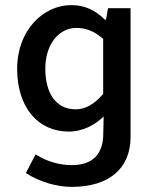

<svg xmlns="http://www.w3.org/2000/svg" viewBox="-20 -522 608 750"><path d="M81 154C135 189 202 208 260 208C406 208 490 136 490 13V-490H402L394 -445H390C351 -483 311 -502 258 -502C150 -502 47 -405 47 -253C47 -104 127 -8 249 -8C302 -8 350 -33 385 -67L383 13C379 79 343 123 260 123C216 123 166 111 119 81ZM383 -155C347 -114 314 -95 275 -95C200 -95 157 -156 157 -254C157 -350 211 -413 278 -413C313 -413 347 -402 383 -370Z"/></svg>

Font: Cambridge Sans Medium
Style: Regular
Weight: 500
Version: Version 2.020;PS 002.020;hotconv 1.0.88;makeotf.lib2.5.64775